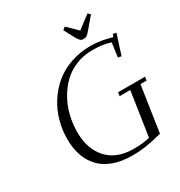

<svg xmlns="http://www.w3.org/2000/svg" viewBox="-206 -1040 1123 1195"><g transform="rotate(-30 355.5 -443.0)"><path d="M97.2 -279.8Q97.2 -346.2 114.5 -408.9Q131.8 -471.7 166.7 -526.6Q201.7 -581.5 250.5 -622.8Q299.3 -664.1 366.7 -688Q434.1 -711.9 512.2 -711.9Q581.5 -711.9 663.1 -688L669.9 -707L693.8 -702.1L647.9 -559.1L624 -564L638.2 -665Q600.1 -676.8 572 -679.9Q543.9 -683.1 506.8 -683.1Q444.3 -683.1 390.1 -660.9Q335.9 -638.7 296.6 -600.6Q257.3 -562.5 229 -512Q200.7 -461.4 186.8 -403.8Q172.9 -346.2 172.9 -286.1Q172.9 -166 238.8 -94Q304.7 -22 426.8 -22Q490.7 -22 542 -34.2L589.8 -350.1H513.2L517.1 -376H710.9L707 -350.1H663.1L613.8 -22Q548.8 -5.4 501.5 2.2Q454.1 9.8 397.9 9.8Q321.3 9.8 262.9 -11.7Q204.6 -33.2 168.7 -72.3Q132.8 -111.3 115 -163.6Q97.2 -215.8 97.2 -279.8ZM415 -880.9 434.1 -896 504.9 -826.2 597.2 -896 613.8 -880.9 546.9 -801.8Q531.2 -783.2 521.5 -776.6Q511.7 -770 498 -770Q484.4 -770 476.3 -776.6Q468.3 -783.2 457 -801.8Z"/></g></svg>

Font: Dehuti
Style: Italic
Weight: 400
Version: Version 1.2